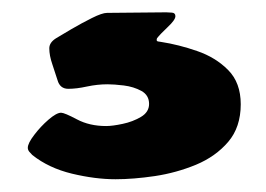

<svg xmlns="http://www.w3.org/2000/svg" viewBox="-20 -35 430 310"><path d="M166.5 254.4Q133.8 254.4 96.2 245.4Q58.6 236.3 32.2 215.3Q29.8 212.9 27.3 210Q24.9 207 24.9 203.6Q24.9 196.3 35.2 182.9Q45.4 169.4 58.3 158.2Q71.3 147 78.6 147Q84 147 104.2 157.7Q124.5 168.5 151.4 168.5Q161.6 168.5 178 165Q194.3 161.6 207.5 153.8Q220.7 146 220.7 132.8Q220.7 118.7 208.3 111.8Q195.8 105 179.9 103Q164.1 101.1 153.8 101.1Q137.2 101.1 120.4 104.7Q103.5 108.4 90.3 108.4Q76.7 108.4 72.8 94.2Q69.3 83 64.5 68.8Q59.6 54.7 59.6 43Q59.6 33.7 70.3 26.9Q78.1 22 95 12.2Q111.8 2.4 128.4 -5.9Q145 -14.2 152.8 -14.2L248.5 -15.1Q252 -15.1 257.6 -14.6Q263.2 -14.2 263.2 -8.8Q263.2 -2.9 250.7 8.8Q238.3 20.5 233.4 26.9Q233.4 27.3 233.2 28.1Q232.9 28.8 232.9 29.3Q232.9 31.7 235.6 32Q238.3 32.2 240.2 32.7Q268.6 37.1 298.3 47.4Q328.1 57.6 348.4 78.1Q368.7 98.6 368.7 133.3Q368.7 170.4 348.4 194.1Q328.1 217.8 296.4 231Q264.6 244.1 230 249.3Q195.3 254.4 166.5 254.4Z"/></svg>

Font: Belanosima
Style: Bold
Weight: 700
Designer: The DocRepair Project, Santiago Orozco
Foundry: Google
Version: Version 2.000